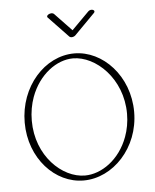

<svg xmlns="http://www.w3.org/2000/svg" viewBox="-48 -649 565 699"><g transform="rotate(-5 235.0 -299.5)"><path d="M312.3 -607.9C307.4 -607.9 303 -606 299.6 -602.5L237.1 -539.6L174.6 -605C172.6 -606.9 169.2 -607.9 165.8 -607.9C158.4 -607.9 149.2 -603 149.2 -597.2C149.2 -595.7 150.1 -594.2 151.1 -593.3L223.4 -517.6C224.9 -516.1 227.8 -514.6 231.2 -514.6C236.1 -514.6 241.9 -516.6 245.4 -520L320.1 -595.7C322 -597.7 322.5 -599.1 322.5 -601.1C322.5 -605 317.6 -607.9 312.3 -607.9ZM434.6 -224.1C434.6 -355.5 339.8 -455.1 235.8 -455.1C127.4 -455.1 34.2 -351.1 34.2 -219.7C34.2 -88.4 126 8.8 230 8.8C337.4 8.8 434.6 -92.8 434.6 -224.1ZM236.3 -8.8C153.3 -8.8 60.5 -95.2 60.5 -224.1C60.5 -255.4 65.9 -284.2 75.2 -310.1C105 -391.1 170.4 -437.5 229.5 -437.5C312.5 -437.5 408.2 -348.6 408.2 -219.7C408.2 -189.5 402.8 -161.1 393.6 -136.2C363.8 -54.7 296.4 -8.8 236.3 -8.8Z"/></g></svg>

Font: WireWyrm
Style: Light
Weight: 200
Version: Version 001.000